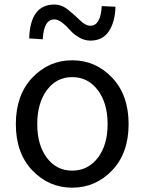

<svg xmlns="http://www.w3.org/2000/svg" viewBox="-20 -826 645 858"><path d="M481 -64.5Q407.2 12.7 302.7 12.7Q198.2 12.7 124.5 -64.5Q50.8 -141.6 50.8 -271.5Q50.8 -401.4 124.5 -479Q198.2 -556.6 302.7 -556.6Q407.2 -556.6 481 -479Q554.7 -401.4 554.7 -271.5Q554.7 -141.6 481 -64.5ZM189.5 -120.6Q232.4 -63.5 302.7 -63.5Q373 -63.5 417 -120.6Q460.9 -177.7 460.9 -271.5Q460.9 -365.2 417 -423.3Q373 -481.4 302.7 -481.4Q232.4 -481.4 189.5 -423.3Q146.5 -365.2 146.5 -271.5Q146.5 -177.7 189.5 -120.6ZM383.8 -644.5Q357.4 -644.5 332.5 -659.2Q307.6 -673.8 292.5 -691.9Q277.3 -710 258.3 -724.6Q239.3 -739.3 222.7 -739.3Q175.8 -739.3 170.9 -650.4L110.4 -654.3Q115.2 -805.7 222.7 -805.7Q255.9 -805.7 285.2 -781.7Q314.5 -757.8 338.4 -734.4Q362.3 -710.9 383.8 -710.9Q429.7 -710.9 434.6 -798.8L496.1 -795.9Q494.1 -727.5 466.3 -686Q438.5 -644.5 383.8 -644.5Z"/></svg>

Font: Gen Shin Gothic Regular
Style: Regular
Weight: 400
Designer: [Source Han Sans]
Ryoko NISHIZUKA  (kana & ideographs); Paul D. Hunt (Latin, Greek & Cyrillic); Wenlong ZHANG  (bopomofo
Version: Version 1.002.20150607